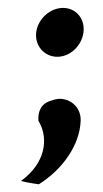

<svg xmlns="http://www.w3.org/2000/svg" viewBox="-49 -501 360 671"><g transform="rotate(-5 131.5 -165.5)"><path d="M225 -71C230 -113 202 -147 162 -153C152 -154 141 -153 131 -150C93 -144 78 -116 78 -83C105 -29 97 51 17 109L-1 121L17 127C33 131 45 135 60 138C148 93 215 13 225 -71ZM96 -385C90 -339 124 -300 170 -300C216 -300 257 -339 263 -385C269 -431 237 -469 191 -469C146 -469 102 -432 96 -385Z"/></g></svg>

Font: Bluebird
Style: SfBdNrwObl
Weight: 700
Designer: Jasper
Foundry: Cannot Into Space Fonts
Version: Version 0.98